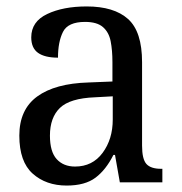

<svg xmlns="http://www.w3.org/2000/svg" viewBox="-20 -566 565 596"><path d="M187 10Q123 10 81.5 -27Q40 -64 40 -145Q40 -226 95.5 -266.5Q151 -307 255 -310L329 -313V-373Q329 -410 323.5 -438Q318 -466 299.5 -482Q281 -498 244 -498Q191 -498 175.5 -467Q160 -436 160 -387Q119 -387 98 -402Q77 -417 77 -450Q77 -499 126.5 -522.5Q176 -546 249 -546Q334 -546 377.5 -507Q421 -468 421 -373V-114Q421 -72 434.5 -57Q448 -42 480 -42H484V0H352L337 -85H332Q309 -39 276.5 -14.5Q244 10 187 10ZM213 -49Q267 -49 298.5 -91.5Q330 -134 330 -195V-267L275 -264Q197 -261 166 -231Q135 -201 135 -145Q135 -95 156 -72Q177 -49 213 -49Z"/></svg>

Font: Noto Serif SemiCondensed
Style: Regular
Weight: 400
Width: 4
Designer: Monotype Design Team
Foundry: Monotype Imaging Inc.
Version: Version 2.013